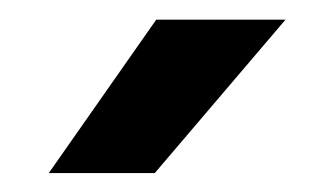

<svg xmlns="http://www.w3.org/2000/svg" viewBox="-20 -763 336 198"><path d="M141.1 -742.7H274.4L139.6 -584.5H30.3Z"/></svg>

Font: Selawik Semibold
Style: Regular
Weight: 600
Designer: Aaron Bell
Foundry: Microsoft Corporation
Version: Version 1.01